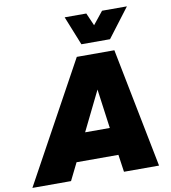

<svg xmlns="http://www.w3.org/2000/svg" viewBox="-135 -976 942 1057"><g transform="rotate(-10 336.0 -447.0)"><path d="M-40 0 326 -668H536L668 0H472L458 -97H224L176 0ZM299 -251H437L407 -471ZM363 -732 298 -894H419L450 -823L507 -894H646L523 -732Z"/></g></svg>

Font: Gantari Black
Style: Italic
Weight: 900
Italic angle: -10°
Version: Version 1.000